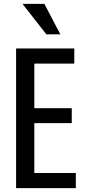

<svg xmlns="http://www.w3.org/2000/svg" viewBox="-20 -970 457 990"><path d="M63 0V-720H157V0ZM115 0V-78H371V0ZM115 -335V-412H350V-335ZM115 -642V-720H363V-642ZM219 -793 96 -950H209L291 -793Z"/></svg>

Font: Instrument Sans Condensed Medium
Style: Regular
Weight: 500
Width: 3
Designer: Rodrigo Fuenzalida
Foundry: fragTYPE
Version: Version 1.000;gftools[0.9.28]